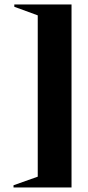

<svg xmlns="http://www.w3.org/2000/svg" viewBox="-20 -742 390 852"><path d="M43.5 -722.2H297.4V89.8H40V80.1L147.5 42V-673.8L43.5 -711.9Z"/></svg>

Font: Cinzel Decorative Bold
Style: Regular
Weight: 700
Designer: Natanael Gama
Version: Version 1.001;PS 001.001;hotconv 1.0.56;makeotf.lib2.0.21325